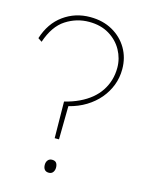

<svg xmlns="http://www.w3.org/2000/svg" viewBox="-110 -779 658 858"><g transform="rotate(15 219.0 -350.0)"><path d="M186 -146 184 -315Q221 -324 251.5 -338.5Q282 -353 305 -372Q328 -391 343.5 -414.5Q359 -438 367 -465Q375 -492 375 -522Q375 -565 354 -603Q333 -641 294 -664.5Q255 -688 201 -688Q143 -688 93.5 -656Q44 -624 18 -547L0 -559Q23 -632 77 -671Q131 -710 200 -710Q259 -710 303.5 -685Q348 -660 373 -617.5Q398 -575 398 -522Q398 -482 384.5 -447Q371 -412 346.5 -383Q322 -354 287 -332.5Q252 -311 208 -300L206 -146ZM174 -20Q174 -33 181 -41.5Q188 -50 200 -50Q214 -50 220 -42Q226 -34 226 -20Q226 -8 219.5 1Q213 10 200 10Q187 10 180.5 2Q174 -6 174 -20Z"/></g></svg>

Font: Lexend Deca Thin
Style: Regular
Weight: 250
Designer: Bonnie Shaver-Troup, Thomas Jockin
Foundry: Lexend
Version: Version 1.007